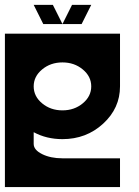

<svg xmlns="http://www.w3.org/2000/svg" viewBox="-20 -762 567 782"><path d="M234.4 -507.8Q186 -507.8 151.6 -479.2Q117.2 -450.7 117.2 -410.2Q117.2 -369.6 151.6 -341.1Q186 -312.5 234.4 -312.5Q282.7 -312.5 317.1 -341.1Q351.6 -369.6 351.6 -410.2Q351.6 -450.7 317.1 -479.2Q282.7 -507.8 234.4 -507.8ZM0 -625H468.8V-410.2Q468.8 -321.3 400.1 -258.3Q331.5 -195.3 234.4 -195.3Q169.4 -195.3 117.2 -223.6V-175.8Q117.2 -151.4 151.6 -134.3Q186 -117.2 234.4 -117.2H468.8V0H0ZM234.4 -664.1H156.2L117.2 -742.2H195.3ZM312.5 -664.1H234.4L273.4 -742.2H351.6Z"/></svg>

Font: Leporid
Style: Regular
Weight: 400
Designer: GGBotNet
Foundry: GGBotNet
Version: 1.00